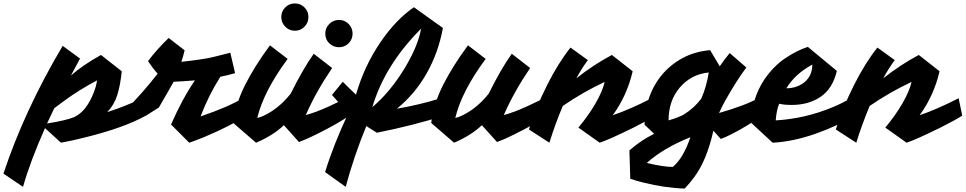

<svg xmlns="http://www.w3.org/2000/svg" viewBox="-214 -804 5623 1118"><path d="M199 -364Q265 -423 374 -484L495 -389Q487 -309 469 -251Q451 -193 410 -151Q518 -186 615 -232L636 -131Q509 -60 282 -4Q212 14 141 27L48 -58Q-38 136 -80 284L-194 207Q-71 -163 151 -537L252 -463ZM60 -85Q168 -102 218 -122Q290 -156 332 -266Q346 -300 351 -336Q249 -282 164 -220Q135 -199 102 -174Z M648 -448Q696 -513 768 -583L861 -511Q850 -465 842 -444Q971 -458 1028 -472Q1085 -486 1127 -497L1155 -378Q1114 -366 1069 -357Q1000 -248 954 -126Q1120 -183 1199 -232L1221 -131Q1129 -71 980 -8Q932 12 888 27L782 -79Q847 -228 921 -336Q851 -330 797 -328Q781 -298 711 -178L637 -131L542 -187Q625 -277 654 -313Q683 -349 704 -375Q675 -407 648 -448Z M1439 -75Q1376 -15 1277 27L1144 -88Q1158 -201 1214 -311Q1270 -421 1358 -540L1461 -461Q1321 -272 1284 -117Q1285 -117 1302.5 -122.5Q1320 -128 1348 -144Q1419 -184 1479 -259Q1549 -401 1613 -491L1720 -408Q1626 -270 1567 -135L1563 -133Q1627 -150 1702.5 -185Q1778 -220 1799 -232L1820 -131Q1758 -86 1625 -20Q1571 7 1527 23ZM1503 -625Q1470 -625 1447 -648.5Q1424 -672 1424 -705Q1424 -738 1447 -761Q1470 -784 1503 -784Q1536 -784 1559 -761Q1582 -738 1582 -705Q1582 -672 1559 -648.5Q1536 -625 1503 -625ZM1703 -552Q1680 -575 1680 -608Q1680 -641 1703.5 -664.5Q1727 -688 1760 -688Q1793 -688 1816 -664.5Q1839 -641 1839 -608Q1839 -575 1816 -552Q1793 -529 1760 -529Q1727 -529 1703 -552Z M1679 198Q1727 41 1815 -147Q1765 -197 1719 -251L1782 -328L1824 -286Q1842 -268 1859 -253Q1907 -421 2004 -562Q2091 -689 2196 -762L2365 -641Q2339 -498 2270.5 -377Q2202 -256 2097 -171Q2227 -193 2352 -232L2373 -131Q2195 -74 1980 -31L1919 -70Q1846 108 1799 284ZM1954 -180Q2056 -266 2140 -403Q2221 -537 2238 -637Q2027 -426 1954 -180Z M2592 -75Q2529 -15 2430 27L2297 -88Q2311 -201 2367 -311Q2423 -421 2511 -540L2614 -461Q2474 -272 2437 -117Q2438 -117 2455.5 -122.5Q2473 -128 2501 -144Q2572 -184 2632 -259Q2702 -401 2766 -491L2873 -408Q2779 -270 2720 -135L2716 -133Q2780 -150 2855.5 -185Q2931 -220 2952 -232L2973 -131Q2911 -86 2778 -20Q2724 7 2680 23Z M3142 -348Q3242 -427 3349 -484L3470 -389Q3437 -247 3354 -133Q3454 -167 3581 -232L3602 -131Q3561 -104 3477 -62Q3333 9 3278 27L3154 -61Q3214 -133 3254.5 -203.5Q3295 -274 3307 -327Q3179 -267 3063 -187Q3017 -77 2985 27L2866 -50Q2900 -165 2972 -309Q3037 -438 3108 -527L3209 -454Q3174 -407 3142 -348Z M3451 72Q3513 16 3595 -25L3539 -78Q3539 -157 3564.5 -232Q3590 -307 3639 -366.5Q3688 -426 3759 -465Q3830 -504 3921 -512L3977 -418Q4008 -463 4035 -495L4132 -411Q4074 -334 4008 -216Q3988 -180 3973 -146Q4126 -190 4201 -232L4222 -131Q4140 -70 4044 -22Q4009 -4 3983 5L3940 -43Q3901 131 3828 228Q3803 262 3773 294Q3660 291 3532 259Q3491 249 3456 237ZM3679 -103Q3738 -120 3769 -138Q3827 -174 3869 -229Q3899 -295 3913 -382Q3811 -372 3744 -294Q3679 -217 3679 -103ZM3552 145Q3650 168 3704 168Q3766 115 3806 -5Q3649 58 3552 145Z M4397 -193Q4350 -193 4323 -200Q4307 -161 4303 -103Q4475 -113 4635 -180Q4689 -202 4739 -232L4760 -131Q4667 -72 4540 -27Q4405 21 4285 27L4161 -88Q4161 -226 4236 -340Q4290 -419 4358.5 -465Q4427 -511 4490 -531L4659 -391Q4634 -287 4564 -240Q4494 -193 4397 -193ZM4365 -290Q4423 -290 4466 -322Q4516 -360 4516 -428Q4415 -373 4365 -290Z M4929 -348Q5029 -427 5136 -484L5257 -389Q5224 -247 5141 -133Q5241 -167 5368 -232L5389 -131Q5348 -104 5264 -62Q5120 9 5065 27L4941 -61Q5001 -133 5041.5 -203.5Q5082 -274 5094 -327Q4966 -267 4850 -187Q4804 -77 4772 27L4653 -50Q4687 -165 4759 -309Q4824 -438 4895 -527L4996 -454Q4961 -407 4929 -348Z"/></svg>

Font: Vampiro One
Style: Regular
Weight: 400
Designer: Riccardo De Franceschi
Foundry: Sorkin Type Co.
Version: Version 1.002